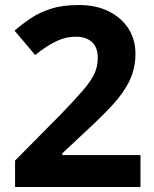

<svg xmlns="http://www.w3.org/2000/svg" viewBox="-20 -744 612 764"><path d="M539 0H40V-105L219 -286Q273 -342 306 -379.5Q339 -417 354 -447.5Q369 -478 369 -513Q369 -556 345.5 -577Q322 -598 282 -598Q241 -598 202 -579Q163 -560 120 -525L38 -622Q69 -649 103.5 -672Q138 -695 183.5 -709.5Q229 -724 293 -724Q363 -724 413.5 -698.5Q464 -673 491.5 -629.5Q519 -586 519 -531Q519 -472 495.5 -423Q472 -374 427.5 -326Q383 -278 320 -220L228 -134V-127H539Z"/></svg>

Font: Noto Sans Balinese
Style: Regular
Weight: 400
Designer: Aditya Bayu, David Williams
Foundry: David Williams
Version: Version 2.003